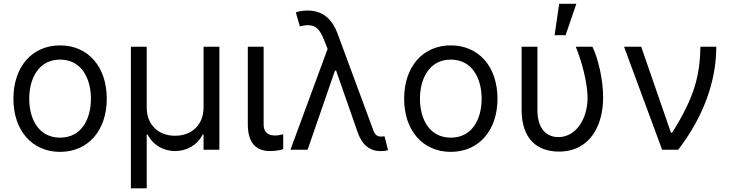

<svg xmlns="http://www.w3.org/2000/svg" viewBox="-20 -793 3871 1017"><path d="M298.3 11.4C446 11.4 545.5 -100.9 545.5 -269.9C545.5 -440.3 446 -552.6 298.3 -552.6C150.6 -552.6 51.1 -440.3 51.1 -269.9C51.1 -100.9 150.6 11.4 298.3 11.4ZM134.9 -269.9C134.9 -379.3 186.1 -477.3 298.3 -477.3C410.5 -477.3 461.6 -379.3 461.6 -269.9C461.6 -160.5 410.5 -63.9 298.3 -63.9C186.1 -63.9 134.9 -160.5 134.9 -269.9Z M673.3 204.5H757.1V-81H761.4C791.2 -23.4 846.9 7.1 907.7 7.1C968.4 7.1 1024.5 -23.4 1054 -81H1058.2V0H1142V-545.5H1058.2V-223C1058.2 -134.9 998.6 -73.9 907.7 -73.9C816.8 -73.9 757.1 -134.2 757.1 -223V-545.5H673.3Z M1292.6 -545.5V-134.9C1292.6 -29.8 1342.3 7.1 1409.1 7.1C1443.2 7.1 1465.9 1.4 1480.1 -2.8V-82.4C1473 -79.5 1453.1 -75.3 1438.9 -75.3C1409.1 -75.3 1376.4 -83.8 1376.4 -134.9V-545.5Z M1995.7 7.5C2008.2 7.8 2021.7 6 2035.5 2.8L2017 -71C2012.8 -71 2002.8 -69.6 1997.2 -69.6C1968.8 -69.6 1961.3 -92.3 1954.5 -110.8L1768.5 -613.6C1737.6 -697.1 1686.1 -737.2 1608 -737.2C1579.5 -737.2 1555.4 -731.2 1546.9 -727.3L1568.2 -653.4C1637.8 -670.1 1668.3 -654.8 1697.4 -579.5L1715.2 -533.7L1518.5 0H1609.4L1754.3 -419H1760.3L1875 -90.9C1898.1 -24.1 1940.7 7.5 1995.7 7.5Z M2367.9 11.4C2515.6 11.4 2615.1 -100.9 2615.1 -269.9C2615.1 -440.3 2515.6 -552.6 2367.9 -552.6C2220.2 -552.6 2120.7 -440.3 2120.7 -269.9C2120.7 -100.9 2220.2 11.4 2367.9 11.4ZM2204.5 -269.9C2204.5 -379.3 2255.7 -477.3 2367.9 -477.3C2480.1 -477.3 2531.2 -379.3 2531.2 -269.9C2531.2 -160.5 2480.1 -63.9 2367.9 -63.9C2255.7 -63.9 2204.5 -160.5 2204.5 -269.9Z M2742.9 -545.5V-211.6C2742.9 -58.2 2823.9 9.9 2940.3 9.9C3105.1 9.9 3174.7 -127.8 3174.7 -277C3174.7 -372.2 3147.7 -485.8 3117.9 -545.5H3029.8C3062.5 -464.5 3090.9 -358 3092.3 -277C3092.3 -159.1 3028.4 -66.8 2937.5 -66.8C2880.7 -66.8 2826.7 -103.7 2826.7 -210.2V-545.5ZM2917.6 -606.5H2975.9L3032.7 -772.7H2941.8Z M3487.2 0H3572.4C3706.7 -174.7 3774.1 -363.6 3774.1 -545.5H3690.3C3686.8 -397 3661.9 -282.7 3539.8 -89.5H3534.1L3376.4 -545.5H3285.5Z"/></svg>

Font: Magic Ui Pro
Style: Regular
Weight: 400
Designer: Stefan Endress, Andreas Faust
Version: Version 1.000;FEAKit 1.0